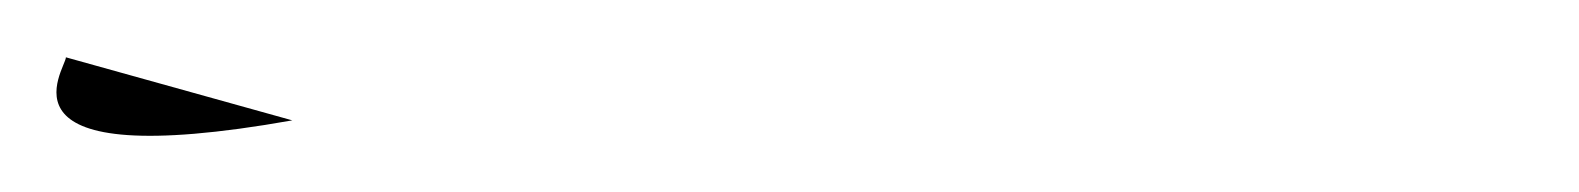

<svg xmlns="http://www.w3.org/2000/svg" viewBox="-23 -20 551 67"><path d="M0 0C0 4 -28 41 79 22Z"/></svg>

Font: MewTooHand
Style: Reversed
Weight: 400
Designer: Mew Too, Robert Jablonski
Version: Version 0.77